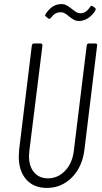

<svg xmlns="http://www.w3.org/2000/svg" viewBox="-20 -913 501 941"><path d="M72 -146Q72 -157 74 -181L136 -690Q138 -700 147 -700H179Q188 -700 188 -690L124 -175Q122 -157 122 -149Q122 -98 147 -68.5Q172 -39 215 -39Q264 -39 299.5 -76.5Q335 -114 342 -175L405 -690Q407 -700 416 -700H448Q458 -700 456 -690L394 -181Q384 -96 333 -44Q282 8 210 8Q145 8 108.5 -33.5Q72 -75 72 -146ZM319 -832Q317 -834 308.5 -840.5Q300 -847 293 -850Q286 -853 278 -853Q264 -853 253 -847.5Q242 -842 230 -826Q222 -817 216 -823L205 -832Q198 -837 204 -845Q236 -893 280 -893Q295 -893 306 -887Q317 -881 331 -870Q336 -867 344 -860.5Q352 -854 359 -851Q366 -848 374 -848Q387 -848 398 -854.5Q409 -861 421 -878Q426 -888 435 -882L445 -875Q449 -873 449 -868Q449 -863 443 -855Q427 -832 406.5 -821Q386 -810 368 -810Q354 -810 343.5 -815.5Q333 -821 319 -832Z"/></svg>

Font: Barlow Condensed Light
Style: Italic
Weight: 300
Width: 3
Italic angle: -7°
Designer: Jeremy Tribby
Foundry: Tribby Type
Version: Version 1.408